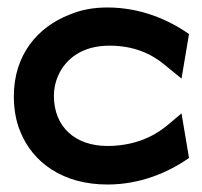

<svg xmlns="http://www.w3.org/2000/svg" viewBox="-20 -482 539 513"><path d="M17 -225C17 -192 22 -160 34 -131C67 -48 148 11 267 11C356 11 431 -22 485 -60L465 -179L422 -143C384 -113 332 -92 267 -92C182 -92 124 -142 124 -226C124 -245 128 -263 135 -279C155 -325 200 -360 272 -360C337 -360 384 -339 421 -308L465 -272L485 -391C431 -429 356 -462 267 -462C230 -462 197 -456 166 -443C81 -410 17 -336 17 -225Z"/></svg>

Font: Charger Sport
Style: Blk
Weight: 900
Designer: Jasper
Foundry: Cannot Into Space Fonts
Version: Version 1.1